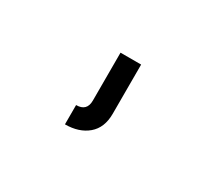

<svg xmlns="http://www.w3.org/2000/svg" viewBox="-44 -141 277 250"><g transform="rotate(30 94.5 -15.5)"><path d="M66 43V14Q82 14 82 -2V-74H113V0Q113 21 100 32Q87 43 66 43Z"/></g></svg>

Font: Raleway
Style: ExtraLight
Weight: 200
Designer: Matt McInerney, Pablo Impallari, Rodrigo Fuenzalida
Foundry: Matt McInerney, Pablo Impallari, Rodrigo Fuenzalida
Version: Version 2.001